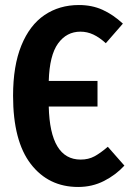

<svg xmlns="http://www.w3.org/2000/svg" viewBox="-20 -728 520 764"><path d="M475 -69Q441 -32 394 -8Q347 16 291 16Q173 16 102.5 -75.5Q32 -167 32 -347Q32 -466 65 -547Q98 -628 157 -668Q216 -708 294 -708Q346 -708 388 -689Q430 -670 469 -634L401 -556Q376 -579 351.5 -590.5Q327 -602 300 -602Q245 -602 211 -555Q177 -508 174 -406H368V-304H174Q179 -93 301 -93Q332 -93 356 -106Q380 -119 409 -144Z"/></svg>

Font: Fira Sans Extra Condensed SemiBold
Style: Regular
Weight: 600
Width: 1
Designer: Carrois Corporate & Edenspiekermann AG
Foundry: Carrois Corporate GbR & Edenspiekermann AG
Version: Version 4.203